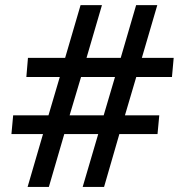

<svg xmlns="http://www.w3.org/2000/svg" viewBox="-20 -734 702 754"><path d="M148.9 -207.5H24.9L31.7 -281.2H170.4L214.8 -431.6H83.5L89.8 -506.8H235.8L296.4 -713.9H380.4L319.8 -506.8H454.1L514.6 -713.9H597.7L537.1 -506.8H662.1L655.3 -431.6H515.1L470.7 -281.2H605.5L598.6 -207.5H448.7L388.7 0H304.7L365.7 -207.5H232.4L171.9 0H88.4ZM387.2 -281.2 431.6 -431.6H298.3L253.4 -281.2Z"/></svg>

Font: Viking Open Sans Light
Style: Bold Italic
Weight: 600
Italic angle: -12°
Foundry: Ascender Corporation
Version: Version 2.000